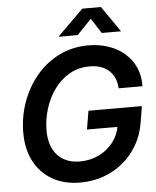

<svg xmlns="http://www.w3.org/2000/svg" viewBox="-62 -995 861 1059"><g transform="rotate(-5 368.5 -465.5)"><path d="M340.8 11.2Q251.5 11.2 186.3 -25.9Q121.1 -63 85.4 -130.4Q49.8 -197.8 49.8 -289.1Q49.8 -377 78.6 -457.8Q107.4 -538.6 160.2 -602.1Q212.9 -665.5 286.4 -702.1Q359.9 -738.8 449.2 -738.8Q510.3 -738.8 561.5 -720.9Q612.8 -703.1 650.4 -670.2Q688 -637.2 708.3 -591.1Q728.5 -544.9 727.1 -488.3H595.2Q593.8 -519 583.3 -543.7Q572.8 -568.4 553.7 -586.2Q534.7 -604 507.8 -613.3Q481 -622.6 446.8 -622.6Q383.3 -622.6 333.5 -593.8Q283.7 -564.9 249.3 -516.8Q214.8 -468.8 196.8 -409.7Q178.7 -350.6 178.7 -291Q178.7 -203.6 223.4 -154.3Q268.1 -105 348.6 -105Q404.8 -105 452.1 -127.7Q499.5 -150.4 531.2 -190.9Q563 -231.4 571.8 -284.2L602.5 -276.9H401.4L418.5 -379.4H714.4L699.2 -287.1Q688 -220.2 656 -165.3Q624 -110.4 576.2 -70.8Q528.3 -31.2 468.3 -10Q408.2 11.2 340.8 11.2ZM395.5 -800.3H290V-801.3L433.6 -943.4H537.1L635.3 -801.3V-800.3H529.3L475.6 -883.3Z"/></g></svg>

Font: Inter 28pt SemiBold
Style: Italic
Weight: 600
Italic angle: -9.3988°
Designer: Rasmus Andersson
Foundry: rsms
Version: Version 4.001;git-66647c0bb